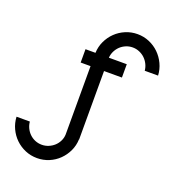

<svg xmlns="http://www.w3.org/2000/svg" viewBox="-159 -839 1051 1157"><g transform="rotate(20 366.5 -260.0)"><path d="M209.5 194.8Q168.9 194.8 133.3 179.7Q97.7 164.6 70.6 138.4Q43.5 112.3 27.1 77.1Q10.7 42 8.8 2.4H94.2Q96.2 24.4 105.7 43.9Q115.2 63.5 130.6 78.1Q146 92.8 166 101.1Q186 109.4 209 109.4Q231.4 109.4 252 100.8Q272.5 92.3 288.1 77.9Q303.7 63.5 313.2 43.9Q322.8 24.4 323.7 2.4V-436.5H260.3V-522H324.2Q325.7 -562 342.3 -597.2Q358.9 -632.3 386 -658.4Q413.1 -684.6 449 -699.7Q484.9 -714.8 524.9 -714.8Q564.9 -714.8 600.6 -699.7Q636.2 -684.6 663.3 -658.2Q690.4 -631.8 707 -596.7Q723.6 -561.5 725.6 -522H640.1Q638.2 -543.9 628.4 -563.5Q618.7 -583 603.3 -597.7Q587.9 -612.3 567.6 -620.8Q547.4 -629.4 524.9 -629.4Q502 -629.4 481.7 -620.8Q461.4 -612.3 446 -597.7Q430.7 -583 421.1 -563.5Q411.6 -543.9 410.2 -522H524.9V-436.5H410.2V2.4H409.2Q407.7 42 391.4 76.9Q375 111.8 348.1 138.2Q321.3 164.6 285.4 179.7Q249.5 194.8 209.5 194.8Z"/></g></svg>

Font: Proletarsk
Style: Regular
Weight: 400
Designer: Peter Wiegel, original typeface by Carl Albert Fahrenwaldt 1901
Foundry: Peter Wiegel
Version: Version 1.000 2010 initial release